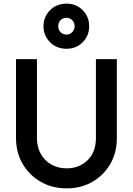

<svg xmlns="http://www.w3.org/2000/svg" viewBox="-20 -1025 730 1055"><path d="M346 10Q267 10 204 -26Q141 -62 104.5 -124.5Q68 -187 68 -266V-700H183V-267Q183 -216 204.5 -178.5Q226 -141 263 -120.5Q300 -100 346 -100Q416 -100 461.5 -145Q507 -190 507 -266V-700H622V-265Q622 -186 586 -124Q550 -62 488 -26Q426 10 346 10ZM346 -757Q291 -757 255 -793Q219 -829 219 -881Q219 -933 255 -969Q291 -1005 346 -1005Q399 -1005 434.5 -969Q470 -933 470 -881Q470 -829 434.5 -793Q399 -757 346 -757ZM346 -835Q364 -835 377 -848.5Q390 -862 390 -881Q390 -901 377 -914Q364 -927 346 -927Q325 -927 312.5 -914Q300 -901 300 -881Q300 -862 312.5 -848.5Q325 -835 346 -835Z"/></svg>

Font: Outfit Medium
Style: Regular
Weight: 500
Designer: Rodrigo Fuenzalida
Foundry: fragTYPE
Version: Version 1.100; ttfautohint (v1.8.4.7-5d5b);gftools[0.9.27]